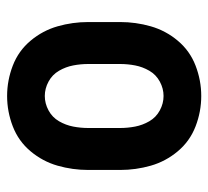

<svg xmlns="http://www.w3.org/2000/svg" viewBox="-43 -535 586 540"><g transform="rotate(-90 250.0 -265.0)"><path d="M250 8Q206 8 164.5 -8Q123 -24 94.5 -58Q66 -92 54 -134Q42 -176 42 -220V-310Q42 -354 54 -396Q66 -438 94.5 -472Q123 -506 164.5 -522Q206 -538 250 -538Q294 -538 335.5 -522Q377 -506 405.5 -472Q434 -438 446 -396Q458 -354 458 -310V-220Q458 -176 446 -134Q434 -92 405.5 -58Q377 -24 335.5 -8Q294 8 250 8ZM250 -98Q271 -98 290.5 -108.5Q310 -119 321 -138Q332 -157 336 -178Q340 -199 340 -220V-310Q340 -331 336 -352Q332 -373 321 -392Q310 -411 290.5 -421.5Q271 -432 250 -432Q229 -432 209.5 -421.5Q190 -411 179 -392Q168 -373 164 -352Q160 -331 160 -310V-220Q160 -199 164 -178Q168 -157 179 -138Q190 -119 209.5 -108.5Q229 -98 250 -98Z"/></g></svg>

Font: Iosevka SS01
Style: Bold
Weight: 700
Monospace: yes
Designer: Belleve Invis
Foundry: Belleve Invis
Version: 2.3.3; ttfautohint (v1.8.3)